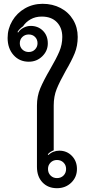

<svg xmlns="http://www.w3.org/2000/svg" viewBox="-20 -979 458 1008"><path d="M174 -103V-425Q174 -474 191.5 -515.5Q209 -557 244 -617Q276 -672 291.5 -708.5Q307 -745 307 -785Q307 -833 278.5 -862.5Q250 -892 199 -892Q166 -892 140.5 -877.5Q115 -863 101 -841Q80 -826 72 -811L75 -808Q85 -824 103.5 -833.5Q122 -843 141 -843Q180 -843 205.5 -817.5Q231 -792 231 -751Q231 -712 202 -683.5Q173 -655 131 -655Q82 -655 51 -690Q20 -725 20 -780Q20 -828 44.5 -869.5Q69 -911 111 -935Q153 -959 204 -959Q256 -959 298 -937Q340 -915 364 -875Q388 -835 388 -785Q388 -738 372 -699Q356 -660 325 -607Q293 -550 277.5 -511.5Q262 -473 262 -425V-190Q242 -182 231 -169L234 -165Q245 -176 260 -182Q275 -188 291 -188Q331 -188 357.5 -160.5Q384 -133 384 -92Q384 -49 354 -20Q324 9 279 9Q232 9 203 -21.5Q174 -52 174 -103ZM177 -752Q177 -772 164 -785Q151 -798 131 -798Q111 -798 97.5 -785Q84 -772 84 -752Q84 -732 97.5 -719Q111 -706 131 -706Q151 -706 164 -719.5Q177 -733 177 -752ZM327 -92Q327 -112 313.5 -125.5Q300 -139 279 -139Q259 -139 245.5 -125.5Q232 -112 232 -92Q232 -71 245.5 -57.5Q259 -44 279 -44Q300 -44 313.5 -57.5Q327 -71 327 -92Z"/></svg>

Font: K2D
Style: Regular
Weight: 400
Version: Version 1.000; ttfautohint (v1.6)